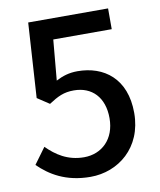

<svg xmlns="http://www.w3.org/2000/svg" viewBox="-84 -803 738 883"><g transform="rotate(-10 285.0 -361.5)"><path d="M268 13C397 13 516 -79 516 -242C516 -403 415 -476 292 -476C252 -476 222 -466 191 -450L208 -639H481V-736H108L86 -387L142 -350C185 -378 213 -392 260 -392C344 -392 400 -336 400 -238C400 -140 337 -81 254 -81C177 -81 124 -118 82 -160L27 -85C79 -34 152 13 268 13Z"/></g></svg>

Font: Noto Sans CJK JP Medium
Style: Regular
Weight: 500
Designer: Ryoko NISHIZUKA (kana & ideographs); Paul D. Hunt (Latin, Greek & Cyrillic); Wenlong ZHANG (bopomofo); Sandoll Communica
Foundry: Adobe Systems Incorporated
Version: Version 1.004;PS 1.004;hotconv 1.0.82;makeotf.lib2.5.63406